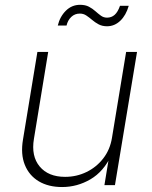

<svg xmlns="http://www.w3.org/2000/svg" viewBox="-20 -754 621 782"><path d="M232.9 7.8Q177.2 7.8 137.9 -15.6Q98.6 -39.1 81.1 -82.5Q63.5 -126 73.7 -186L132.3 -542.5H176.3L118.2 -188.5Q106.4 -118.2 141.6 -75.9Q176.8 -33.7 245.1 -33.7Q292 -33.7 332.5 -53.5Q373 -73.2 400.6 -108.9Q428.2 -144.5 436 -192.4L493.7 -542.5H538.1L448.2 0H405.3L425.3 -122.1H433.6Q402.3 -55.2 348.4 -23.7Q294.4 7.8 232.9 7.8ZM416 -647Q396.5 -647 381.8 -654.8Q367.2 -662.6 355.2 -672.9Q343.3 -683.1 331.5 -690.9Q319.8 -698.7 305.2 -698.7Q284.7 -698.7 270.3 -685.1Q255.9 -671.4 251 -649.9H215.3Q224.1 -686.5 248.3 -710.4Q272.5 -734.4 306.2 -734.4Q327.6 -734.4 342.3 -726.6Q356.9 -718.8 368.4 -708.5Q379.9 -698.2 390.9 -690.2Q401.9 -682.1 416 -682.1Q434.1 -682.1 447 -693.6Q460 -705.1 468.8 -730.5H504.4Q493.2 -691.4 469.7 -669.2Q446.3 -647 416 -647Z"/></svg>

Font: Inter 16pt ExtraLight
Style: Italic
Weight: 250
Italic angle: -9.3988°
Version: Version 4.001;git-66647c0bb